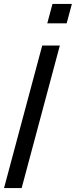

<svg xmlns="http://www.w3.org/2000/svg" viewBox="-65 -950 383 970"><path d="M173.8 -832H271.8L298.1 -930H200.1ZM-44.6 0H44.4L237.3 -720H148.3Z"/></svg>

Font: Manrope
Style: MediumItalic
Weight: 500
Italic angle: -15°
Designer: Mikhail Sharanda
Foundry: Mikhail Sharanda
Version: Version 4.502;hotconv 1.0.109;makeotfexe 2.5.65596